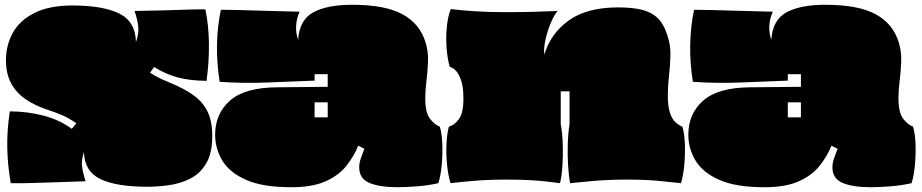

<svg xmlns="http://www.w3.org/2000/svg" viewBox="-20 -751 3867 805"><path d="M597 32Q469 32 401.5 0Q334 -32 332 -113Q320 -79 324.5 -49.5Q329 -20 339 9Q240 12 159 15Q78 18 25 17Q12 -57 10.5 -130Q9 -203 21 -284Q94 -284 161.5 -266.5Q229 -249 281 -211L300 -234Q271 -255 239.5 -268.5Q208 -282 173 -293Q126 -309 87.5 -335Q49 -361 27 -401Q5 -441 5 -499Q5 -561 33.5 -613Q62 -665 124 -696.5Q186 -728 284 -728Q411 -728 479.5 -694.5Q548 -661 550 -575Q563 -610 559.5 -640.5Q556 -671 544 -705Q615 -706 666.5 -707.5Q718 -709 760 -710.5Q802 -712 841 -712Q855 -646 856 -569Q857 -492 846 -412Q773 -413 723 -427Q673 -441 626 -470L609 -446Q634 -430 655 -420.5Q676 -411 693 -404Q754 -379 793 -350.5Q832 -322 851 -281.5Q870 -241 870 -181Q870 -108 844 -65Q818 -22 776.5 -1.5Q735 19 687.5 25.5Q640 32 597 32Z M1201 34Q1081 34 1011.5 3Q942 -28 912 -78Q882 -128 882 -186Q882 -274 944 -329Q1006 -384 1142 -385L1354 -387V-440H1299V-413Q1197 -409 1098 -405Q999 -401 901 -408Q876 -564 906 -710Q935 -710 976.5 -709Q1018 -708 1064.5 -706.5Q1111 -705 1156 -704Q1201 -703 1236 -702Q1223 -672 1221.5 -642Q1220 -612 1230 -584Q1235 -667 1293 -699Q1351 -731 1457 -731Q1594 -731 1667 -691.5Q1740 -652 1764 -574Q1776 -537 1774.5 -494.5Q1773 -452 1768 -412Q1763 -372 1763 -340Q1763 -279 1782.5 -253.5Q1802 -228 1824 -220Q1833 -191 1834.5 -147Q1836 -103 1832 -59Q1828 -15 1818 17Q1774 27 1726 30.5Q1678 34 1648 34Q1572 34 1529 16Q1486 -2 1486 -50Q1486 -67 1492.5 -86Q1499 -105 1508 -127L1482 -140Q1464 -96 1432.5 -56Q1401 -16 1345.5 9Q1290 34 1201 34ZM1299 -259H1354V-322H1299Z M1869 17Q1859 -15 1854.5 -59Q1850 -103 1852 -147Q1854 -191 1862 -220Q1885 -226 1904 -251.5Q1923 -277 1923 -337Q1923 -388 1912.5 -416.5Q1902 -445 1889 -457Q1876 -469 1866 -470Q1856 -503 1852.5 -548.5Q1849 -594 1853.5 -639Q1858 -684 1870 -713Q1917 -707 1976 -703.5Q2035 -700 2097 -700Q2159 -700 2219 -701.5Q2279 -703 2318 -705Q2305 -691 2290.5 -657.5Q2276 -624 2267.5 -587Q2259 -550 2262 -522Q2289 -611 2365 -665.5Q2441 -720 2572 -720Q2629 -720 2669.5 -710.5Q2710 -701 2736.5 -676Q2763 -651 2778 -603Q2792 -562 2791 -519.5Q2790 -477 2785 -434.5Q2780 -392 2780 -350Q2780 -304 2789 -277.5Q2798 -251 2812.5 -238Q2827 -225 2841 -220Q2850 -191 2851.5 -147Q2853 -103 2849 -59Q2845 -15 2835 17Q2797 13 2743 7.5Q2689 2 2607 2Q2533 2 2469.5 7.5Q2406 13 2370 17Q2365 -10 2362 -54.5Q2359 -99 2360.5 -147Q2362 -195 2368 -230V-368H2331V-230Q2338 -195 2339.5 -147Q2341 -99 2338 -54.5Q2335 -10 2328 17Q2304 14 2275.5 10.5Q2247 7 2206 4.5Q2165 2 2104 2Q2029 2 1969.5 7Q1910 12 1869 17Z M3185 34Q3065 34 2995.5 3Q2926 -28 2896 -78Q2866 -128 2866 -186Q2866 -274 2928 -329Q2990 -384 3126 -385L3338 -387V-440H3283V-413Q3181 -409 3082 -405Q2983 -401 2885 -408Q2860 -564 2890 -710Q2919 -710 2960.5 -709Q3002 -708 3048.5 -706.5Q3095 -705 3140 -704Q3185 -703 3220 -702Q3207 -672 3205.5 -642Q3204 -612 3214 -584Q3219 -667 3277 -699Q3335 -731 3441 -731Q3578 -731 3651 -691.5Q3724 -652 3748 -574Q3760 -537 3758.5 -494.5Q3757 -452 3752 -412Q3747 -372 3747 -340Q3747 -279 3766.5 -253.5Q3786 -228 3808 -220Q3817 -191 3818.5 -147Q3820 -103 3816 -59Q3812 -15 3802 17Q3758 27 3710 30.5Q3662 34 3632 34Q3556 34 3513 16Q3470 -2 3470 -50Q3470 -67 3476.5 -86Q3483 -105 3492 -127L3466 -140Q3448 -96 3416.5 -56Q3385 -16 3329.5 9Q3274 34 3185 34ZM3283 -259H3338V-322H3283Z"/></svg>

Font: Oi
Style: Regular
Weight: 400
Designer: Kostas Bartsokas, Mohamad Dakak
Foundry: Foundry5
Version: Version 4.000